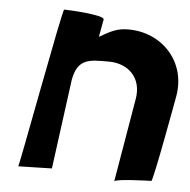

<svg xmlns="http://www.w3.org/2000/svg" viewBox="-48 -694 708 717"><g transform="rotate(5 306.5 -335.5)"><path d="M44 -49 170 -52 215 -388C230 -471 276 -468 347 -468C419 -468 474 -419 459 -336L406 -24C408 -34 536 -38 544 -38C551 -38 609 -360 609 -360C633 -492 535 -595 408 -594C367 -594 342 -580 302 -557L314 -623C317 -640 183 -647 164 -647C157 -647 48 -51 44 -49Z"/></g></svg>

Font: Ember
Style: Ita
Weight: 400
Designer: Stig
Foundry: Cannot Into Space Fonts
Version: Version 0.127